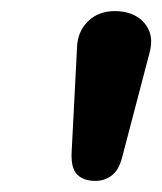

<svg xmlns="http://www.w3.org/2000/svg" viewBox="-20 -733 292 346"><path d="M152 -407Q131 -407 119.5 -418Q108 -429 109 -457L119 -651Q121 -678 139.5 -695.5Q158 -713 187 -713Q209 -713 225 -704Q241 -695 248.5 -678Q256 -661 249 -636L200 -449Q194 -426 181 -416.5Q168 -407 152 -407Z"/></svg>

Font: Nunito ExtraLight
Style: Bold Italic
Weight: 700
Italic angle: -9°
Version: Version 3.602